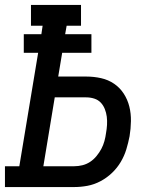

<svg xmlns="http://www.w3.org/2000/svg" viewBox="-29 -755 649 775"><path d="M-9 0V-84H49L125 -542H67V-617H138L143 -651H96V-735H298V-651H240L234 -617H340V-542H222L206 -446H319Q350 -446 379 -439.5Q408 -433 431.5 -417Q455 -401 470.5 -377Q486 -353 493 -325Q500 -297 499.5 -266Q499 -235 494 -205Q489 -179 481 -152.5Q473 -126 458.5 -101.5Q444 -77 423 -57Q402 -37 376.5 -23.5Q351 -10 324 -5Q297 0 271 0ZM146 -84H271Q287 -84 303.5 -88Q320 -92 334.5 -101.5Q349 -111 360.5 -125Q372 -139 380 -154Q388 -169 392.5 -185.5Q397 -202 399 -218Q402 -234 403 -251Q404 -268 402 -284Q400 -300 394 -315Q388 -330 377.5 -341Q367 -352 351.5 -357Q336 -362 319 -362H192Z"/></svg>

Font: Iosevka Etoile Medium Oblique
Style: Regular
Weight: 500
Italic angle: -9°
Designer: Belleve Invis
Foundry: Belleve Invis
Version: Version 15.5.2; ttfautohint (v1.8.4)